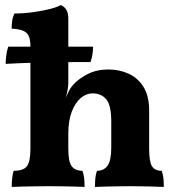

<svg xmlns="http://www.w3.org/2000/svg" viewBox="-20 -737 701 760"><path d="M570.4 -148Q570.4 -97.2 581.6 -79.1Q592.8 -61 619.8 -61Q625.2 -47.2 626.8 -32.2Q628.4 -17.2 628.4 3Q606.4 2 570.6 1Q534.8 0 501.4 0Q479.2 0 450.8 0.5Q422.4 1 396.9 1.5Q371.4 2 356 3Q356 -14.8 357.3 -30.9Q358.6 -47 364 -61Q391 -61 405.7 -81Q420.4 -101 420.4 -154.6V-256.8Q420.4 -319.4 401 -343.4Q381.6 -367.4 346 -367.4Q321.2 -367.4 299.4 -348.8Q277.6 -330.2 264 -294.9Q250.4 -259.6 250.4 -207.6V-148Q250.4 -96.8 263.9 -78.9Q277.4 -61 306.2 -61Q311.6 -46 313.2 -31Q314.8 -16 314.8 3Q300.2 2 276 1.5Q251.8 1 225.3 0.5Q198.8 0 175.4 0Q152 0 123.1 0.5Q94.2 1 67.6 1.5Q41 2 26.4 3Q26.4 -16 28.3 -33Q30.2 -50 34.4 -61Q73.4 -61 86.9 -79.5Q100.4 -98 100.4 -148V-292L250.4 -411Q250.4 -399 247.9 -383.4Q245.4 -367.8 240.4 -350.8Q246.4 -364.8 253 -377.6Q259.6 -390.4 269.8 -401.4Q290.6 -425 326.5 -443.5Q362.4 -462 408.8 -462Q451 -462 487.7 -445.9Q524.4 -429.8 547.4 -394Q570.4 -358.2 570.4 -299ZM100.4 -553.4Q100.4 -576.4 95 -591.5Q89.6 -606.6 73.6 -614.3Q57.6 -622 26 -623.8Q26 -639.6 28.3 -655.2Q30.6 -670.8 37.4 -683.6Q72.8 -683.6 109.9 -688.6Q147 -693.6 176.6 -701.1Q206.2 -708.6 220.6 -717Q234.4 -711.6 242.4 -698.7Q250.4 -685.8 250.4 -662.6V-536.8H100.4ZM100.4 -570.2H250.4V-411L100.4 -263.8ZM2.4 -484.2Q2.4 -498 4.7 -516.8Q7 -535.6 12.6 -552.4H348.4Q348.4 -537.6 346.1 -522.4Q343.8 -507.2 338.2 -491.4Q288.6 -491.4 234 -491.1Q179.4 -490.8 121.3 -489.1Q63.2 -487.4 2.4 -484.2Z"/></svg>

Font: Vollkorn
Style: Regular
Weight: 400
Designer: Friedrich Althausen
Foundry: Friedrich Althausen
Version: Version 4.104